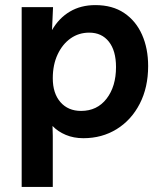

<svg xmlns="http://www.w3.org/2000/svg" viewBox="-20 -533 642 753"><path d="M65 200V-505H188L184 -415Q211 -462 254 -487.5Q297 -513 354 -513Q421 -513 467 -482Q513 -451 537 -397Q561 -343 561 -274Q561 -190 528 -126Q495 -62 437.5 -26.5Q380 9 307 9Q269 9 238 -4Q207 -17 186 -39L187 0V200ZM298 -98Q361 -98 398 -146Q435 -194 435 -270Q435 -334 407 -369.5Q379 -405 330 -405Q289 -405 257 -382.5Q225 -360 206 -319.5Q187 -279 187 -226Q187 -167 217 -132.5Q247 -98 298 -98Z"/></svg>

Font: Livvic SemiBold
Style: Regular
Weight: 600
Designer: Jacques Le Bailly, Baron von Fonthausen
Version: Version 1.001; ttfautohint (v1.8.2)